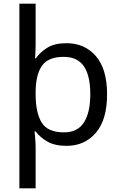

<svg xmlns="http://www.w3.org/2000/svg" viewBox="-20 -780 655 1040"><path d="M560 -269Q560 -132 499.5 -61Q439 10 340 10Q277 10 237 -13Q197 -36 173 -68H167Q168 -61 169.5 -45Q171 -29 172 -12Q173 5 173 16V240H85V-760H173V-536Q173 -522 172 -499.5Q171 -477 170 -464H174Q198 -498 237 -522Q276 -546 340 -546Q439 -546 499.5 -476Q560 -406 560 -269ZM469 -270Q469 -371 434 -421.5Q399 -472 325 -472Q243 -472 209 -426Q175 -380 173 -288V-269Q173 -170 205.5 -116.5Q238 -63 326 -63Q400 -63 434.5 -116.5Q469 -170 469 -270Z"/></svg>

Font: Noto Sans Rejang
Style: Regular
Weight: 400
Designer: Monotype Design Team
Foundry: Monotype Imaging Inc.
Version: Version 2.001; ttfautohint (v1.8.4.7-5d5b)